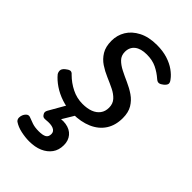

<svg xmlns="http://www.w3.org/2000/svg" viewBox="-236 -602 954 954"><g transform="rotate(45 240.5 -125.0)"><path d="M221 19Q179 19 142 6.5Q105 -6 76.5 -25.5Q48 -45 30 -67Q24 -76 24 -87.5Q24 -99 38 -111Q51 -122 61 -124Q71 -126 81 -114Q109 -86 145 -68Q181 -50 221 -50Q254 -50 277.5 -59Q301 -68 314.5 -86Q328 -104 328 -130Q328 -158 311.5 -176Q295 -194 269.5 -206.5Q244 -219 214.5 -231.5Q185 -244 159.5 -261Q134 -278 117.5 -305Q101 -332 101 -374Q101 -413 120.5 -445.5Q140 -478 179.5 -498.5Q219 -519 276 -519Q318 -519 351 -508.5Q384 -498 407.5 -481Q431 -464 444 -446Q454 -434 453.5 -424.5Q453 -415 439 -403Q427 -393 417 -391.5Q407 -390 396 -400Q371 -422 342 -436Q313 -450 274 -450Q232 -450 209.5 -432Q187 -414 187 -382Q187 -356 203.5 -339Q220 -322 245.5 -309Q271 -296 300.5 -283Q330 -270 355.5 -252.5Q381 -235 397 -208.5Q413 -182 413 -142Q413 -91 389.5 -55Q366 -19 322.5 0Q279 19 221 19ZM165 269Q138 269 107.5 262.5Q77 256 55 241Q46 233 46 221Q46 209 51 199Q58 186 66.5 181.5Q75 177 86 182Q98 187 117 193.5Q136 200 163 200Q191 200 204.5 192.5Q218 185 218 165Q218 147 200 139Q182 131 148 135Q137 136 131.5 133.5Q126 131 122 124Q117 117 117.5 110.5Q118 104 122 97L185 -13H255L184 105L155 89Q199 74 232 79.5Q265 85 283 106.5Q301 128 301 160Q301 195 283.5 219Q266 243 236 256Q206 269 165 269Z"/></g></svg>

Font: Playwrite ZA
Style: Regular
Weight: 400
Designer: Veronika Burian, José Scaglione
Foundry: TypeTogether
Version: Version 1.002